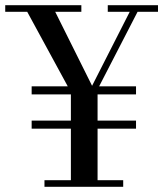

<svg xmlns="http://www.w3.org/2000/svg" viewBox="-34 -714 624 734"><path d="M237 -25V-222H87V-253H237V-353H87V-384H225L70 -669H-14V-694H277V-669H177L318 -386L462 -669H378V-694H570V-669H492L345 -384H486V-353H339V-253H486V-222H339V-25H437V0H136V-25Z"/></svg>

Font: Justus
Style: Versalitas
Weight: 400
Version: Version 001.001